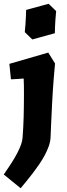

<svg xmlns="http://www.w3.org/2000/svg" viewBox="-44 -732 357 1022"><path d="M249 -394Q245.1 -354 242.4 -319.3Q239.7 -284.7 237.5 -253.2Q235.4 -221.7 233.9 -192.1Q232.4 -162.6 231 -132.1Q229.5 -101.6 228 -69.3Q226.6 -37.1 225.1 0Q224.1 21.5 215.8 45.4Q207.5 69.3 194.6 93.5Q181.6 117.7 165 142.1Q148.4 166.5 131.1 189.2Q113.8 211.9 96.9 232.4Q80.1 252.9 65.9 270L-23.9 196.8Q-14.6 182.6 1.5 159.2Q17.6 135.7 33.7 108.6Q49.8 81.5 62 53Q74.2 24.4 76.2 0Q78.1 -25.4 79.6 -51.8Q81.1 -78.1 81.8 -106Q82.5 -133.8 83 -164.1Q83.5 -194.3 83.5 -228.5Q83.5 -252 83.3 -274.7Q83 -297.4 82 -314Q71.8 -313 61.8 -312.5Q51.8 -312 42.5 -311.3Q33.2 -310.5 25.9 -310.3Q18.6 -310.1 14.2 -310.1L5.9 -392.1L212.9 -452.1ZM127.9 -522 87.9 -561Q90.3 -583 91.6 -604Q92.8 -625 93.8 -642.1Q94.7 -661.6 95.2 -679.2L214.8 -711.9L254.9 -672.9Q252.4 -650.9 251.2 -629.9Q250 -608.9 249 -592.3Q248 -572.8 248 -555.2Z"/></svg>

Font: Simonetta
Style: Black Italic
Weight: 900
Italic angle: -2°
Designer: Gayaneh Bagdasaryan
Foundry: Brownfox
Version: Version 1.002